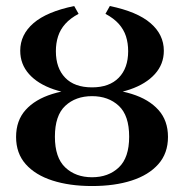

<svg xmlns="http://www.w3.org/2000/svg" viewBox="-20 -603 608 634"><path d="M283.9 11.3Q209.7 11.3 153.2 -6.9Q96.8 -25 64.9 -60.9Q33.1 -96.8 33.1 -150.8Q33.1 -204.8 64.5 -239.9Q96 -275 152.8 -292.7Q209.7 -310.5 283.9 -310.5Q358.9 -310.5 415.3 -292.7Q471.8 -275 503.2 -239.9Q534.7 -204.8 534.7 -150.8Q534.7 -96.8 502.8 -60.9Q471 -25 414.9 -6.9Q358.9 11.3 283.9 11.3ZM283.9 -17.7Q337.9 -17.7 372.2 -50Q406.5 -82.3 406.5 -151.6Q406.5 -221.8 372.2 -253.6Q337.9 -285.5 283.9 -285.5Q229.8 -285.5 195.6 -253.6Q161.3 -221.8 161.3 -151.6Q161.3 -82.3 195.6 -50Q229.8 -17.7 283.9 -17.7ZM283.9 -289.5Q211.3 -289.5 158.1 -307.7Q104.8 -325.8 75.8 -358.5Q46.8 -391.1 46.8 -435.5Q46.8 -488.7 90.7 -526.6Q134.7 -564.5 225 -583.1L239.5 -557.3Q212.1 -542.7 195.6 -524.2Q179 -505.6 171.8 -483.1Q164.5 -460.5 164.5 -433.9Q164.5 -378.2 195.2 -346.4Q225.8 -314.5 283.9 -314.5Q341.1 -314.5 372.2 -346.4Q403.2 -378.2 403.2 -433.9Q403.2 -460.5 396 -483.1Q388.7 -505.6 372.2 -524.2Q355.6 -542.7 328.2 -557.3L342.7 -583.1Q433.1 -564.5 477 -526.6Q521 -488.7 521 -435.5Q521 -391.1 491.5 -358.5Q462.1 -325.8 409.3 -307.7Q356.5 -289.5 283.9 -289.5Z"/></svg>

Font: Playfair 5pt SemiExpanded Light
Style: Bold
Weight: 700
Version: Version 2.203